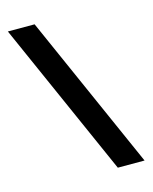

<svg xmlns="http://www.w3.org/2000/svg" viewBox="-113 -786 716 901"><g transform="rotate(-15 244.5 -335.5)"><path d="M476.1 40H346.2L13.2 -710.9H143.1Z"/></g></svg>

Font: TASA Orbiter Display SemiBold
Style: Regular
Weight: 600
Designer: Weizhong Zhang
Version: Version 1.000;Glyphs 3.1.2 (3151)